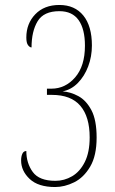

<svg xmlns="http://www.w3.org/2000/svg" viewBox="-20 -744 465 773"><path d="M202 9Q134 9 99.5 -23.5Q65 -56 65 -98Q65 -114 70 -125Q75 -136 86 -136Q86 -87 112 -51.5Q138 -16 203 -16Q239 -16 270.5 -34.5Q302 -53 321.5 -92Q341 -131 341 -191Q341 -274 303.5 -318Q266 -362 189 -362H169V-387H187Q243 -387 282.5 -432.5Q322 -478 322 -560Q322 -627 296.5 -663Q271 -699 219 -699Q156 -699 131.5 -658.5Q107 -618 107 -553Q100 -553 93 -562Q86 -571 86 -593Q86 -649 122 -686.5Q158 -724 219 -724Q281 -724 315.5 -681.5Q350 -639 350 -561Q350 -516 335 -476.5Q320 -437 293.5 -410Q267 -383 232 -376Q264 -374 295.5 -357Q327 -340 348 -300.5Q369 -261 369 -190Q369 -117 343 -73Q317 -29 278.5 -10Q240 9 202 9Z"/></svg>

Font: Noto Serif Tamil ExtraCondensed Thin
Style: Regular
Weight: 100
Width: 2
Designer: Indian Type Foundry, Tom Grace, and the Monotype Design Team
Foundry: Monotype Imaging Inc.
Version: Version 2.004; ttfautohint (v1.8.4.7-5d5b)